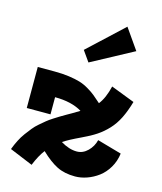

<svg xmlns="http://www.w3.org/2000/svg" viewBox="-120 -892 836 993"><g transform="rotate(15 298.0 -395.0)"><path d="M515.1 -693.8 291 -573.2 251 -629.9 438 -804.2ZM443.8 -198.2 574.2 -161.1Q568.8 -119.1 548.6 -85Q528.3 -50.8 499.8 -29.5Q471.2 -8.3 439.2 2.9Q407.2 14.2 376 14.2Q319.3 14.2 278.8 -6.1Q238.3 -26.4 190.9 -71.8Q166 -40 144 14.2L20 -37.1Q29.8 -63 41.5 -86.2Q53.2 -109.4 67.9 -129.2Q82.5 -148.9 95.5 -165Q108.4 -181.2 126.5 -196.5Q144.5 -211.9 157.2 -222.4Q169.9 -232.9 189.9 -245.6Q210 -258.3 220.2 -264.6Q230.5 -271 250.7 -282.5Q271 -293.9 277.8 -297.9Q285.2 -301.8 297.6 -309.8Q310.1 -317.9 315.9 -320.8Q259.8 -355 170.9 -355V-263.2H43.9V-482.9H133.8Q176.8 -482.9 211.7 -478Q246.6 -473.1 271 -465.8Q295.4 -458.5 319.3 -444.3Q343.3 -430.2 358.9 -417.5Q374.5 -404.8 397.9 -383.8Q426.3 -419.4 441.9 -484.9L568.8 -436Q553.7 -383.8 534.9 -345.9Q516.1 -308.1 489.5 -279.5Q462.9 -251 432.4 -230.7Q401.9 -210.4 357.9 -189.9Q291.5 -158.7 265.1 -140.1Q310.1 -112.8 351.1 -112.8Q383.8 -112.8 409.4 -137.9Q435.1 -163.1 443.8 -198.2Z"/></g></svg>

Font: BioRhyme ExtraBold
Style: Regular
Weight: 800
Designer: Aoife Mooney
Foundry: Aoife Mooney Type
Version: Version 1.500;PS 001.500;hotconv 1.0.88;makeotf.lib2.5.64775